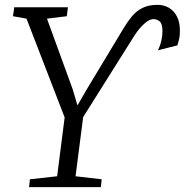

<svg xmlns="http://www.w3.org/2000/svg" viewBox="-20 -773 763 793"><path d="M100 0 103.5 -32.5 216 -45 247 -288 89.5 -696 33.5 -706 39 -743H260.5L256 -706L174 -696L280.5 -403.5L300 -337.5L337.5 -402.5L490.5 -656.5Q506.5 -683 524.5 -705Q542.5 -727 568 -740Q593.5 -753 631 -753Q657.5 -753 678.2 -740.5Q699 -728 711 -704.5Q723 -681 723 -647.5Q723 -628.5 721 -617.2Q719 -606 712.5 -585.5L632.5 -565.5Q643 -588 647 -608Q651 -628 651 -645Q651 -675 639.5 -684.5Q628 -694 614.5 -694Q603 -694 591 -686.5Q579 -679 567.8 -667.5Q556.5 -656 546.5 -642.5Q536.5 -629 529.5 -617L323.5 -289.5L292 -45L400 -32.5L396.5 0Z"/></svg>

Font: Merriweather 36pt Light
Style: Italic
Weight: 300
Italic angle: -7.8°
Version: Version 2.101